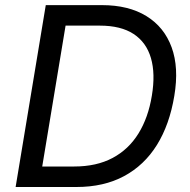

<svg xmlns="http://www.w3.org/2000/svg" viewBox="-20 -748 761 768"><path d="M285.6 0H93.8L106.9 -82H276.9Q366.2 -82 430.4 -116.2Q494.6 -150.4 533.9 -214.1Q573.2 -277.8 587.4 -365.2Q602.1 -453.1 583.7 -515.9Q565.4 -578.6 514.4 -612.1Q463.4 -645.5 379.4 -645.5H196.8L210.4 -727.5H387.7Q494.1 -727.5 565.4 -683.8Q636.7 -640.1 666.5 -558.8Q696.3 -477.5 677.2 -364.3Q658.2 -249.5 607.7 -168.2Q557.1 -86.9 476.3 -43.5Q395.5 0 285.6 0ZM255.9 -727.5 135.3 0H42.5L163.1 -727.5Z"/></svg>

Font: Inter Variable
Style: Italic
Weight: 400
Italic angle: -9.39999°
Designer: Rasmus Andersson
Foundry: rsms
Version: Version 4.001;git-9221beed3